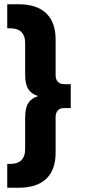

<svg xmlns="http://www.w3.org/2000/svg" viewBox="-20 -703 399 901"><path d="M312 -308V-196H282Q262 -196 251.5 -185Q241 -174 241 -153V14Q241 94 197 136Q153 178 67 178H14V66H30Q63 66 80.5 48.5Q98 31 98 -2V-149Q98 -196 112.5 -219Q127 -242 159 -252Q127 -262 112.5 -285Q98 -308 98 -355V-502Q98 -535 80.5 -552.5Q63 -570 30 -570H14V-683H67Q153 -683 197 -640.5Q241 -598 241 -518V-351Q241 -330 251.5 -319Q262 -308 282 -308Z"/></svg>

Font: Montserrat Ace
Style: Bold
Weight: 700
Designer: Julieta Ulanovsky
Foundry: Julieta Ulanovsky
Version: Version 1